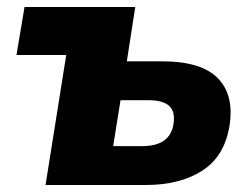

<svg xmlns="http://www.w3.org/2000/svg" viewBox="-20 -528 712 548"><path d="M110 0 169 -371H27L50 -508H366L342 -353H442Q555 -353 602 -304.5Q649 -256 635 -169Q621 -82 557.5 -41Q494 0 396 0ZM303 -111H386Q465 -111 475 -173Q481 -209 463 -225.5Q445 -242 404 -242H324Z"/></svg>

Font: Winston ExtraBold
Style: Italic
Weight: 800
Italic angle: -9°
Designer: Original fonts by Vernon Adams / Changes by Cristiano Sobral
Foundry: Original fonts by Vernon Adams / Changes by Cristiano Sobral
Version: Version 2.503;July 17, 2020;FontCreator 13.0.0.2655 64-bit